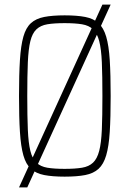

<svg xmlns="http://www.w3.org/2000/svg" viewBox="-20 -763 566 838"><path d="M63 55 427 -743H463L99 55ZM262 8Q209 8 173 1Q137 -6 115 -26Q93 -46 82 -85Q71 -124 67 -187Q63 -250 63 -344Q63 -438 67 -501Q71 -564 82 -603Q93 -642 115 -662Q137 -682 173 -689Q209 -696 262 -696Q316 -696 352 -689Q388 -682 410 -662Q432 -642 443.5 -603Q455 -564 459 -501Q463 -438 463 -344Q463 -250 459 -187Q455 -124 443.5 -85Q432 -46 410 -26Q388 -6 352 1Q316 8 262 8ZM262 -26Q308 -26 338 -31Q368 -36 386 -53Q404 -70 413 -104.5Q422 -139 424.5 -197Q427 -255 427 -344Q427 -433 424.5 -491Q422 -549 413 -583.5Q404 -618 386 -635Q368 -652 338 -657Q308 -662 262 -662Q216 -662 186.5 -657Q157 -652 139 -635Q121 -618 112.5 -583.5Q104 -549 101.5 -491Q99 -433 99 -344Q99 -255 101.5 -197Q104 -139 112.5 -104.5Q121 -70 139 -53Q157 -36 186.5 -31Q216 -26 262 -26Z"/></svg>

Font: Saira Thin Condensed
Style: Regular
Weight: 100
Width: 3
Version: Version 1.101